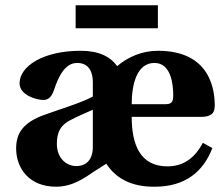

<svg xmlns="http://www.w3.org/2000/svg" viewBox="-20 -694 846 726"><path d="M266 -587H577V-674H266ZM41 -133C41 -58 90 12 192 12C256 12 302 -23 335 -45L382 -75C417 -21 475 13 565 12C682 12 749 -46 783 -134L747 -154C717 -97 674 -65 613 -65C510 -65 478 -147 478 -252H738C774 -252 792 -262 792 -294C792 -349 779 -502 577 -502C518 -502 464 -479 423 -444C397 -480 354 -502 285 -502C144 -502 54 -444 54 -379C54 -334 118 -316 144 -316C166 -316 177 -332 185 -356C213 -441 245 -456 273 -456C302 -456 331 -439 331 -382V-329C287 -305 212 -283 146 -259C68 -231 41 -190 41 -133ZM195 -150C195 -197 211 -220 241 -237C272 -254 307 -268 331 -279V-134C329 -80 296 -66 269 -66C230 -66 195 -97 195 -150ZM478 -300C478 -374 497 -456 564 -456C625 -456 635 -380 635 -333C635 -306 627 -300 604 -300Z"/></svg>

Font: Heuristica
Style: Bold
Weight: 700
Version: Version 1.0.1